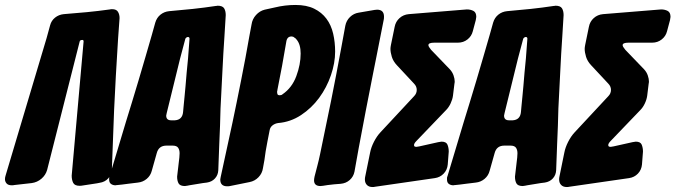

<svg xmlns="http://www.w3.org/2000/svg" viewBox="-74 -758 2723 774"><path d="M402 -602 393 -452 386 -315 377 -76Q376 -54 362.5 -39Q349 -24 327 -21Q325 -21 317 -19L258 -10Q254 -9 247 -9Q227 -9 221 -21Q215 -33 215 -50L263 -591Q263 -597 258 -597Q248 -597 247 -590L116 -73Q110 -52 93 -37.5Q76 -23 54 -20L-17 -12Q-20 -11 -26 -11Q-41 -11 -47.5 -18.5Q-54 -26 -54 -36Q-54 -43 -51 -52L114 -605L128 -656Q133 -675 148 -687Q163 -699 183 -701L276 -709Q299 -711 322.5 -714Q346 -717 369 -720Q372 -721 378 -721Q395 -721 401.5 -710.5Q408 -700 408 -685Z M679 -9H677L672 -8Q652 -8 646 -18.5Q640 -29 640 -46L649 -123L650 -140Q650 -154 644 -162.5Q638 -171 622 -171H597Q566 -171 558 -141L538 -70Q533 -50 517.5 -37Q502 -24 482 -22L474 -21Q459 -19 445 -17.5Q431 -16 418 -14L399 -12H397L392 -11Q381 -11 373.5 -16.5Q366 -22 366 -34Q366 -37 366 -40.5Q366 -44 368 -48L434 -268Q445 -303 458 -346Q471 -389 485 -435.5Q499 -482 512.5 -529Q526 -576 538 -617L552 -667Q558 -687 573 -699Q588 -711 608 -713L703 -722Q750 -727 796 -734H798L803 -735Q823 -735 829.5 -724.5Q836 -714 836 -697L831 -615Q826 -543 822.5 -468.5Q819 -394 815 -321L813 -251Q812 -217 810 -179L806 -72Q805 -52 792.5 -38.5Q780 -25 760 -22L744 -20Q716 -15 689 -11ZM690 -602Q690 -609 683 -609Q675 -607 673 -601L652 -522L598 -302Q596 -292 596 -292Q596 -273 616 -273H631Q661 -275 664 -306L666 -328Q668 -348 670 -369Q672 -390 674 -412Q676 -438 678.5 -465.5Q681 -493 684 -522Z M853 -8Q850 -7 842 -7Q814 -7 814 -34Q814 -35 814.5 -38Q815 -41 816 -46L863 -263Q871 -301 880 -345Q889 -389 898 -434.5Q907 -480 915.5 -525Q924 -570 931 -611L940 -659Q943 -681 958 -697.5Q973 -714 993 -719L1034 -728Q1075 -738 1117 -738Q1162 -738 1192.5 -723Q1223 -708 1242 -682.5Q1261 -657 1269 -622.5Q1277 -588 1277 -550Q1277 -504 1260 -454.5Q1243 -405 1212.5 -363.5Q1182 -322 1139.5 -294Q1097 -266 1047 -262Q1034 -260 1024.5 -252.5Q1015 -245 1013 -233L1004 -187Q1000 -167 997 -148.5Q994 -130 992 -113L986 -80Q983 -59 968 -43.5Q953 -28 932 -24ZM1044 -394V-392L1043 -389Q1043 -383 1044.5 -378.5Q1046 -374 1054 -374Q1061 -374 1065 -378Q1103 -404 1120.5 -451Q1138 -498 1138 -542Q1138 -579 1122 -598Q1119 -603 1112 -607Q1108 -611 1101 -611Q1083 -611 1080 -589L1063 -492Z M1228 -9Q1225 -9 1222.5 -8.5Q1220 -8 1218 -8Q1192 -8 1192 -31Q1192 -34 1192.5 -37.5Q1193 -41 1194 -46Q1199 -66 1205 -88.5Q1211 -111 1216 -135Q1239 -244 1260.5 -351Q1282 -458 1302 -567L1318 -654Q1322 -675 1337 -689.5Q1352 -704 1372 -707L1436 -718Q1439 -718 1441.5 -718.5Q1444 -719 1446 -719Q1474 -719 1474 -691Q1474 -682 1473 -679L1456 -593Q1449 -560 1443 -527Q1437 -494 1430 -462Q1416 -392 1401 -314Q1386 -236 1372 -161L1355 -66Q1351 -46 1336 -32.5Q1321 -19 1299 -17Q1286 -16 1273.5 -15Q1261 -14 1247 -12Z M1693 -185Q1703 -187 1706 -187Q1725 -187 1730 -174.5Q1735 -162 1735 -147L1731 -95Q1729 -73 1714.5 -58Q1700 -43 1679 -40L1437 -5Q1434 -4 1428 -4Q1413 -4 1405 -12.5Q1397 -21 1397 -34Q1397 -41 1398 -45L1418 -143Q1422 -164 1433.5 -186.5Q1445 -209 1460 -225L1595 -370Q1606 -381 1606 -395.5Q1606 -410 1595 -421L1526 -495Q1511 -511 1505.5 -529Q1500 -547 1500 -561Q1500 -567 1502 -577L1517 -650Q1521 -671 1536.5 -685Q1552 -699 1574 -701L1808 -720Q1823 -720 1834.5 -714Q1846 -708 1846 -690Q1846 -687 1844 -677L1832 -632Q1827 -612 1810.5 -599Q1794 -586 1772 -586H1677Q1653 -586 1653 -576Q1653 -570 1664 -557L1740 -478Q1750 -467 1754.5 -453.5Q1759 -440 1759 -430Q1759 -424 1758 -421L1752 -372Q1750 -357 1742.5 -341Q1735 -325 1724 -314L1605 -190Q1595 -180 1595 -173Q1595 -171 1596.5 -168.5Q1598 -166 1605 -166Q1607 -166 1617 -168Z M2041 -9H2039L2034 -8Q2014 -8 2008 -18.5Q2002 -29 2002 -46L2011 -123L2012 -140Q2012 -154 2006 -162.5Q2000 -171 1984 -171H1959Q1928 -171 1920 -141L1900 -70Q1895 -50 1879.5 -37Q1864 -24 1844 -22L1836 -21Q1821 -19 1807 -17.5Q1793 -16 1780 -14L1761 -12H1759L1754 -11Q1743 -11 1735.5 -16.5Q1728 -22 1728 -34Q1728 -37 1728 -40.5Q1728 -44 1730 -48L1796 -268Q1807 -303 1820 -346Q1833 -389 1847 -435.5Q1861 -482 1874.5 -529Q1888 -576 1900 -617L1914 -667Q1920 -687 1935 -699Q1950 -711 1970 -713L2065 -722Q2112 -727 2158 -734H2160L2165 -735Q2185 -735 2191.5 -724.5Q2198 -714 2198 -697L2193 -615Q2188 -543 2184.5 -468.5Q2181 -394 2177 -321L2175 -251Q2174 -217 2172 -179L2168 -72Q2167 -52 2154.5 -38.5Q2142 -25 2122 -22L2106 -20Q2078 -15 2051 -11ZM2052 -602Q2052 -609 2045 -609Q2037 -607 2035 -601L2014 -522L1960 -302Q1958 -292 1958 -292Q1958 -273 1978 -273H1993Q2023 -275 2026 -306L2028 -328Q2030 -348 2032 -369Q2034 -390 2036 -412Q2038 -438 2040.5 -465.5Q2043 -493 2046 -522Z M2476 -185Q2486 -187 2489 -187Q2508 -187 2513 -174.5Q2518 -162 2518 -147L2514 -95Q2512 -73 2497.5 -58Q2483 -43 2462 -40L2220 -5Q2217 -4 2211 -4Q2196 -4 2188 -12.5Q2180 -21 2180 -34Q2180 -41 2181 -45L2201 -143Q2205 -164 2216.5 -186.5Q2228 -209 2243 -225L2378 -370Q2389 -381 2389 -395.5Q2389 -410 2378 -421L2309 -495Q2294 -511 2288.5 -529Q2283 -547 2283 -561Q2283 -567 2285 -577L2300 -650Q2304 -671 2319.5 -685Q2335 -699 2357 -701L2591 -720Q2606 -720 2617.5 -714Q2629 -708 2629 -690Q2629 -687 2627 -677L2615 -632Q2610 -612 2593.5 -599Q2577 -586 2555 -586H2460Q2436 -586 2436 -576Q2436 -570 2447 -557L2523 -478Q2533 -467 2537.5 -453.5Q2542 -440 2542 -430Q2542 -424 2541 -421L2535 -372Q2533 -357 2525.5 -341Q2518 -325 2507 -314L2388 -190Q2378 -180 2378 -173Q2378 -171 2379.5 -168.5Q2381 -166 2388 -166Q2390 -166 2400 -168Z"/></svg>

Font: Bangerz 2
Style: Regular
Weight: 400
Designer: vernon adams
Foundry: Vernon Adams
Version: Version 2.10;December 28, 2023;FontCreator 13.0.0.2683 64-bi